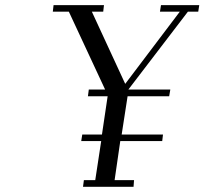

<svg xmlns="http://www.w3.org/2000/svg" viewBox="-20 -722 790 742"><path d="M184.1 -676.8 187 -702.1H381.8L378.9 -676.8H335L463.9 -397.9L674.8 -676.8H598.1L602.1 -702.1H750L746.1 -676.8H706.1L476.1 -376H638.2L633.8 -350.1H473.1L450.2 -202.1H609.9L606.9 -176.8H444.8L422.9 -25.9H498L496.1 0H300.8L304.2 -25.9H348.1L371.1 -176.8H293.9L297.9 -202.1H374L396 -350.1H319.8L323.2 -376H386.2L246.1 -676.8Z"/></svg>

Font: Dehuti Alt
Style: Italic
Weight: 400
Version: Version 1.2